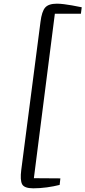

<svg xmlns="http://www.w3.org/2000/svg" viewBox="-20 -864 464 1043"><path d="M161 159Q112 159 100.2 136.8Q88.5 114.5 95.5 59L200 -745.5Q207 -802 225.5 -823Q244 -844 289 -844Q306.5 -844 328.2 -841.2Q350 -838.5 370.5 -834.8Q391 -831 405.8 -828Q420.5 -825 424 -824.5L419.5 -789.5H278L164 104L308 105L304 140.5Q273 148.5 234.8 153.8Q196.5 159 161 159Z"/></svg>

Font: Merriweather 20pt Light
Style: Italic
Weight: 300
Italic angle: -7.8°
Version: Version 2.101